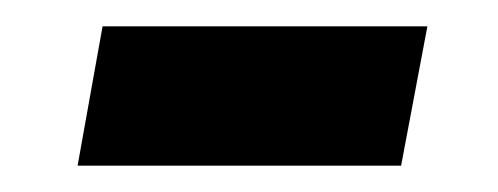

<svg xmlns="http://www.w3.org/2000/svg" viewBox="-20 -317 379 146"><path d="M58 -297H305L285 -191H39Z"/></svg>

Font: Grenze ExtraBold
Style: Italic
Weight: 800
Italic angle: -10°
Designer: Renata Polastri
Foundry: Omnibus-Type
Version: Version 1.002; ttfautohint (v1.8)